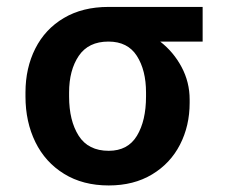

<svg xmlns="http://www.w3.org/2000/svg" viewBox="-20 -534 669 563"><path d="M297.9 -513.7H574.2V-412.1H449.7Q488.8 -381.8 512.5 -337.4Q536.1 -293 536.1 -242.2V-232.4Q536.1 -165 507.8 -109.9Q479.5 -54.7 425.8 -22.5Q372.1 9.8 298.8 9.8Q223.1 9.8 168 -24.2Q112.8 -58.1 83.7 -117.4Q54.7 -176.8 54.7 -251V-262.7Q54.7 -334.5 83.5 -391.6Q112.3 -448.7 167.2 -481.2Q222.2 -513.7 297.9 -513.7ZM298.8 -91.8Q355 -91.8 381.6 -136Q408.2 -180.2 408.2 -251V-262.7Q408.2 -328.1 381.3 -370.1Q354.5 -412.1 297.9 -412.1Q239.3 -412.1 210.9 -370.1Q182.6 -328.1 182.6 -262.7V-251Q182.6 -180.2 210.7 -136Q238.8 -91.8 298.8 -91.8Z"/></svg>

Font: WEMIX Pretendard SemiBold
Style: Regular
Weight: 600
Designer: Base glyphs from Inter by Rasmus Andersson; Hangeul glyphs from Noto Sans CJK(Source Han Sans) by Jang Soo-young and Kan
Foundry: Kil Hyung-jin
Version: Version 1.000